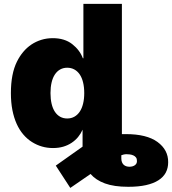

<svg xmlns="http://www.w3.org/2000/svg" viewBox="-20 -747 877 978"><path d="M66.4 -433.2Q79.9 -460.6 98.4 -482.6Q116.8 -504.6 139.9 -520.1Q163 -535.5 190.3 -544Q217.7 -552.6 248.6 -552.6Q308.9 -552.6 347.7 -522.4Q386.7 -491.8 402 -450.3H404.8V-727.3H600.9V-63.6Q605.8 -63.9 610.8 -63.9Q615.8 -63.9 620.7 -63.9Q727.6 -63.9 782.3 -23.8Q837.4 16.7 836.6 79.5Q836.6 109 824.4 132.1Q812.1 155.2 786.9 171.3Q761.7 187.5 723.5 196Q685.4 204.5 633.5 204.5Q561.1 204.5 514.4 187.3Q467.7 170.1 441.4 139.2L338.1 210.2L264.2 96.6L400.6 0V-86.3Q391.7 -66.1 377.7 -49Q363.6 -32 344.6 -19.4Q325.6 -6.7 302 0.2Q278.4 7.1 250 7.1Q191.8 7.1 143.1 -23.4Q118.6 -38.7 98.7 -62Q78.8 -85.2 64.8 -116.3Q50.8 -147.4 43.1 -186.4Q35.5 -225.5 35.5 -272.7Q35.5 -371.4 66.4 -433.2ZM322.4 -143.5Q342.7 -143.5 358.8 -152.5Q375 -161.6 386.2 -178.3Q397.4 -195 403.2 -218.9Q409.1 -242.9 409.1 -272.7Q409.1 -303.3 403.2 -327.2Q397.4 -351.2 386.2 -367.7Q375 -384.2 358.8 -393.1Q342.7 -402 322.4 -402Q302.2 -402 286.4 -393.1Q270.6 -384.2 259.6 -367.7Q248.6 -351.2 242.9 -327.2Q237.2 -303.3 237.2 -272.7Q237.2 -242.5 242.9 -218.4Q248.6 -194.2 259.6 -177.7Q270.6 -161.2 286.4 -152.3Q302.2 -143.5 322.4 -143.5ZM639.2 102.3Q656.2 102.3 666.9 94.6Q677.6 87 677.6 73.9Q677.9 62.1 672.8 55.2Q667.6 48.3 659.3 44.6Q650.9 40.8 641.2 39.6Q631.4 38.4 622.2 38.4Q617.2 38.4 611.2 39.8Q605.1 41.2 598 43.7V59.7Q598 71.4 601.4 79.5Q604.8 87.7 610.4 92.7Q616.1 97.7 623.6 100Q631 102.3 639.2 102.3Z"/></svg>

Font: Inter P Black
Style: Regular
Weight: 900
Designer: Rasmus Andersson
Foundry: rsms
Version: Version 3.018;git-588b23468